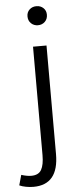

<svg xmlns="http://www.w3.org/2000/svg" viewBox="-101 -787 453 1064"><g transform="rotate(-5 125.0 -255.0)"><path d="M-37 228 -21 171Q11 181 34 181Q75 181 90.5 153.5Q106 126 106 72V-531H181V73Q181 243 41 243Q21 243 -0.5 239Q-22 235 -37 228ZM90 -701Q90 -724 105.5 -738.5Q121 -753 144 -753Q167 -753 182.5 -738.5Q198 -724 198 -701Q198 -677 182.5 -662Q167 -647 144 -647Q121 -647 105.5 -662Q90 -677 90 -701Z"/></g></svg>

Font: Nebula Sans Book
Style: Regular
Weight: 400
Designer: Paul D. Hunt for Adobe (as Source Sans)
Foundry: Nebula Entertainment & Broadcasting LLC
Version: Version 1.010